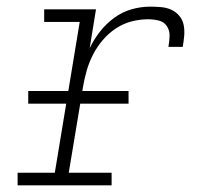

<svg xmlns="http://www.w3.org/2000/svg" viewBox="-20 -558 640 578"><path d="M33 0V-38H145L220 -492H113V-530H269L250 -413Q263 -440 281.5 -463.5Q300 -487 324 -504.5Q348 -522 376 -530Q404 -538 432 -538Q449 -538 465.5 -536.5Q482 -535 496 -528.5Q510 -522 520 -510Q530 -498 533 -482.5Q536 -467 534.5 -450Q533 -433 530 -417H487Q490 -433 490.5 -449.5Q491 -466 482.5 -479Q474 -492 458.5 -496Q443 -500 426 -500Q401 -500 376 -493.5Q351 -487 329 -472.5Q307 -458 289.5 -437.5Q272 -417 260 -393.5Q248 -370 241 -345.5Q234 -321 230 -297L187 -38H316V0ZM367 -246H65V-284H367Z"/></svg>

Font: Iosevka Curly Slab XLtExObl
Style: Regular
Weight: 200
Width: 7
Italic angle: -9°
Monospace: yes
Designer: Belleve Invis
Foundry: Belleve Invis
Version: Version 11.0.0; ttfautohint (v1.8.3)